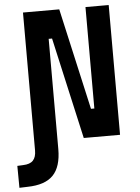

<svg xmlns="http://www.w3.org/2000/svg" viewBox="-98 -740 745 1022"><g transform="rotate(-5 274.5 -229.0)"><path d="M-36.1 234.4 -37.1 117.2 -6.3 115.7Q30.8 114.7 47.4 96.9Q64 79.1 64 43V-693.4H257.8L379.9 -151.4H397.9V-693.4H522V0H328.1L206.1 -542H188V46.9Q188 141.6 144.5 186.5Q101.1 231.4 7.3 232.9Z"/></g></svg>

Font: Cascadia Code NF
Style: Bold
Weight: 700
Monospace: yes
Designer: Aaron Bell
Foundry: Saja Typeworks
Version: Version 2404.023; ttfautohint (v1.8.4)